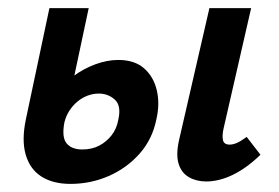

<svg xmlns="http://www.w3.org/2000/svg" viewBox="-20 -441 688 474"><path d="M154 13Q111 13 82.5 -5Q54 -23 43.5 -59Q33 -95 44 -147L102 -421H199L139 -139Q132 -102 144.5 -87Q157 -72 183 -72Q207 -72 225 -81.5Q243 -91 255.5 -107Q268 -123 272 -145Q280 -180 263.5 -195Q247 -210 224 -210Q210 -210 196.5 -205Q183 -200 171.5 -190.5Q160 -181 151.5 -168Q143 -155 139 -139H78Q91 -175 112.5 -204Q134 -233 160.5 -252.5Q187 -272 216 -282.5Q245 -293 272 -293Q312 -293 335.5 -272.5Q359 -252 367 -218.5Q375 -185 366 -146Q356 -97 324.5 -61.5Q293 -26 248.5 -6.5Q204 13 154 13ZM489 7Q465 7 446.5 -3.5Q428 -14 421 -36.5Q414 -59 422 -95L497 -421H600L532 -124Q528 -106 530.5 -95Q533 -84 547 -84Q555 -84 564.5 -88Q574 -92 589 -103L623 -59Q589 -26 555 -9.5Q521 7 489 7Z"/></svg>

Font: Ysabeau Office
Style: Bold Italic
Weight: 700
Italic angle: -12°
Designer: Christian Thalmann (Catharsis Fonts)
Version: Version 2.001;gftools[0.9.30]; featfreeze: tnum,lnum,ss02